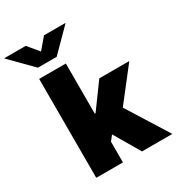

<svg xmlns="http://www.w3.org/2000/svg" viewBox="-298 -1088 1125 1223"><g transform="rotate(-30 265.0 -476.5)"><path d="M223.6 -126.5V-358.9H250L381.3 -539.1H602.1L381.3 -255.9H325.7ZM47.9 0V-727.5H244.1V0ZM384.3 0 259.8 -212.4 387.2 -351.6 607.4 0ZM79.1 -952.6 145.5 -872.6 213.4 -952.6H370.1V-950.2L214.8 -793.5H76.7L-78.1 -950.2V-952.6Z"/></g></svg>

Font: Inter 18pt Black
Style: Regular
Weight: 900
Designer: Rasmus Andersson
Foundry: rsms
Version: Version 4.001;git-66647c0bb